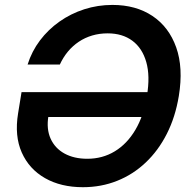

<svg xmlns="http://www.w3.org/2000/svg" viewBox="-20 -758 785 788"><path d="M320.3 10.3Q230 10.3 164.8 -26.9Q99.6 -64 69.3 -132.1Q39.1 -200.2 54.2 -292.5L68.4 -379.9H624.5L607.4 -277.8H147.5L178.7 -281.7Q169.9 -228.5 187.7 -189Q205.6 -149.4 244.6 -127.9Q283.7 -106.4 338.4 -106.4Q400.9 -106.4 451.2 -137Q501.5 -167.5 535.6 -225.1Q569.8 -282.7 583 -364.7Q596.7 -446.3 580.3 -503.4Q564 -560.5 523.2 -590.8Q482.4 -621.1 421.9 -621.1Q388.2 -621.1 358.4 -612.3Q328.6 -603.5 303.5 -586.7Q278.3 -569.8 258.8 -546.4Q239.3 -522.9 225.6 -493.2H93.3Q110.4 -547.4 144 -592Q177.7 -636.7 224.1 -669.4Q270.5 -702.1 325.9 -720Q381.3 -737.8 441.4 -737.8Q537.6 -737.8 605.5 -692.6Q673.3 -647.5 703.1 -563.7Q732.9 -480 713.9 -363.8Q699.7 -277.8 664.8 -209Q629.9 -140.1 578.1 -91.1Q526.4 -42 460.9 -15.9Q395.5 10.3 320.3 10.3Z"/></svg>

Font: Inter 18pt SemiBold
Style: Italic
Weight: 600
Italic angle: -9.3988°
Designer: Rasmus Andersson
Foundry: rsms
Version: Version 4.001;git-66647c0bb